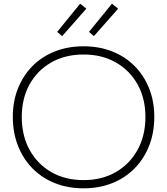

<svg xmlns="http://www.w3.org/2000/svg" viewBox="-20 -1012 906 1041"><path d="M433 9Q348 9 277.8 -19Q207.5 -47 156.5 -98.8Q105.5 -150.5 77.5 -221.5Q49.5 -292.5 49.5 -378Q49.5 -462.5 77.5 -532.8Q105.5 -603 156.5 -654.2Q207.5 -705.5 277.8 -733.2Q348 -761 433 -761Q518 -761 588.2 -733.2Q658.5 -705.5 709.5 -654.2Q760.5 -603 788.5 -532.8Q816.5 -462.5 816.5 -378Q816.5 -292.5 788.5 -221.5Q760.5 -150.5 709.5 -98.8Q658.5 -47 588.2 -19Q518 9 433 9ZM433 -35.5Q532.5 -35.5 608 -79Q683.5 -122.5 726 -199.8Q768.5 -277 768.5 -378Q768.5 -478 726 -554.2Q683.5 -630.5 608 -673.5Q532.5 -716.5 433 -716.5Q333.5 -716.5 258 -673.5Q182.5 -630.5 140.2 -554.2Q98 -478 98 -378Q98 -277 140.2 -199.8Q182.5 -122.5 258 -79Q333.5 -35.5 433 -35.5ZM414.5 -992 448 -965 317 -816 290 -839ZM587 -992 620.5 -965 489 -816 462.5 -839Z"/></svg>

Font: Hepta Slab ExtraLight Light
Style: Regular
Weight: 300
Version: Version 1.100